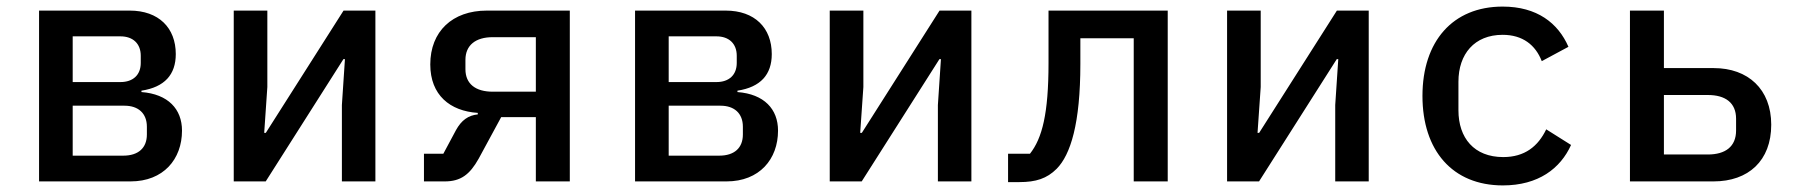

<svg xmlns="http://www.w3.org/2000/svg" viewBox="-20 -548 5441 580"><path d="M98 0H374.3C473.7 0 529.8 -67.1 529.8 -153.4C529.8 -218.4 487.9 -263.8 407.3 -269.9V-274.1C477.3 -284.8 511 -322.8 511 -384.6C511 -463.8 459.5 -516 371.8 -516H98ZM199.6 -77.8V-228.7H356.2C397.4 -228.7 423.7 -206 423.7 -165.1V-141.7C423.7 -101.2 398.1 -77.8 352.3 -77.8ZM199.6 -300.1V-438.2H343.8C381.7 -438.2 405.2 -416.2 405.2 -379.6V-358C405.2 -321.4 381.7 -300.1 343.8 -300.1Z M686.1 0H782.7L1017.4 -369.3H1022L1012.8 -230.8V0H1114V-516H1017.8L783 -146.7H778.1L787.6 -285.2V-516H686.1Z M1260.7 0H1323.5C1371.8 0 1399.1 -20.6 1426.1 -68.9L1494 -194.2H1598.7V0H1701.3V-516H1450.6C1346.6 -516 1279.8 -453.1 1279.8 -353.3C1279.8 -260.7 1339.5 -212.4 1423.3 -207V-202.4C1394.5 -199.6 1373.9 -184.7 1357.6 -155.2L1319.2 -83.5H1260.7ZM1386 -338.8V-367.2C1386 -411.2 1416.5 -435.7 1468.4 -435.7H1598.7V-271H1468.4C1416.5 -271 1386 -294.7 1386 -338.8Z M1898.4 0H2174.7C2274.1 0 2330.3 -67.1 2330.3 -153.4C2330.3 -218.4 2288.4 -263.8 2207.7 -269.9V-274.1C2277.7 -284.8 2311.4 -322.8 2311.4 -384.6C2311.4 -463.8 2259.9 -516 2172.2 -516H1898.4ZM2000 -77.8V-228.7H2156.6C2197.8 -228.7 2224.1 -206 2224.1 -165.1V-141.7C2224.1 -101.2 2198.5 -77.8 2152.7 -77.8ZM2000 -300.1V-438.2H2144.2C2182.2 -438.2 2205.6 -416.2 2205.6 -379.6V-358C2205.6 -321.4 2182.2 -300.1 2144.2 -300.1Z M2486.5 0H2583.1L2817.8 -369.3H2822.4L2813.2 -230.8V0H2914.4V-516H2818.2L2583.5 -146.7H2578.5L2588.1 -285.2V-516H2486.5Z M3025.2 2.1H3059.7C3109 2.1 3142.4 -8.5 3171.9 -38C3214.1 -80.6 3243.6 -175.1 3243.6 -354.8V-432.5H3404.8V0H3507.5V-516H3147.4V-357.6C3147.4 -204.2 3128.2 -130.3 3091.3 -83.5H3025.2Z M3686.8 0H3783.4L4018.1 -369.3H4022.7L4013.5 -230.8V0H4114.7V-516H4018.5L3783.7 -146.7H3778.8L3788.4 -285.2V-516H3686.8Z M4519.9 12.1C4627.1 12.1 4693.9 -39.1 4725.9 -110.1L4650.9 -157.3C4626.1 -105.8 4585.9 -73.5 4521 -73.5C4432.9 -73.5 4385.7 -131.4 4385.7 -214.8V-301.1C4385.7 -384.6 4433.9 -442.8 4519.2 -442.8C4579.9 -442.8 4618.6 -411.9 4637.4 -363.3L4718 -406.6C4686.8 -478.3 4623.2 -528.1 4519.2 -528.1C4368.3 -528.1 4277 -422.9 4277 -258.2C4277 -93.8 4367.2 12.1 4519.9 12.1Z M4903.8 0H5156.2C5261.7 0 5330.6 -62.5 5330.6 -171.2C5330.6 -278.8 5260.3 -342.3 5157 -342.3H5006.4V-516H4903.8ZM5006.4 -81.3V-261H5139.2C5192.1 -261 5224.4 -237.6 5224.4 -189.3V-153.8C5224.4 -105.1 5192.1 -81.3 5139.2 -81.3Z"/></svg>

Font: Margiela Mono Medium
Style: Regular
Weight: 500
Designer: Mike Abbink, Paul van der Laan, Pieter van Rosmalen
Foundry: Bold Monday
Version: Version 2.003 2021